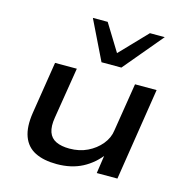

<svg xmlns="http://www.w3.org/2000/svg" viewBox="-112 -872 959 988"><g transform="rotate(15 367.0 -378.5)"><path d="M276 9Q207 9 161 -14Q115 -37 96.5 -87Q78 -137 90 -214L134 -492H250L206 -220Q198 -172 208.5 -142Q219 -112 247.5 -98.5Q276 -85 319 -85Q372 -85 414.5 -105.5Q457 -126 485.5 -160.5Q514 -195 519 -236L560 -492H675L598 0H488L504 -109H513Q471 -52 412.5 -21.5Q354 9 276 9ZM364 -557 262 -766H341L429 -623L566 -766H645L470 -557Z"/></g></svg>

Font: Nunito Sans 10pt Expanded SemiBold
Style: Italic
Weight: 600
Width: 7
Italic angle: -9°
Designer: Vernon Adams
Foundry: Vernon Adams
Version: Version 3.101;gftools[0.9.27]